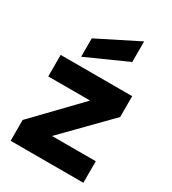

<svg xmlns="http://www.w3.org/2000/svg" viewBox="-185 -860 857 958"><g transform="rotate(30 243.0 -381.0)"><path d="M30 0V-120L273 -372H32V-496H444V-376L197 -124H449V0ZM125 -539V-645L358 -762H359V-644Z"/></g></svg>

Font: DM Sans 28pt Black
Style: Regular
Weight: 900
Version: Version 4.004;gftools[0.9.30]